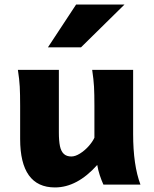

<svg xmlns="http://www.w3.org/2000/svg" viewBox="-20 -801 667 833"><path d="M401.9 -85.4Q314.9 12.2 218.3 12.2Q143.1 12.2 105.2 -40.5Q67.4 -93.3 67.4 -197.8V-341.8Q67.4 -393.1 65.7 -425Q64 -457 57.6 -498H235.4V-227.1Q235.4 -189.5 240.2 -166.7Q245.1 -144 257.1 -133.1Q269 -122.1 289.6 -122.1Q306.6 -122.1 326.9 -134.8Q347.2 -147.5 364.3 -166.5Q381.3 -185.5 389.6 -203.6V-341.8Q389.6 -394 387.9 -424.8Q386.2 -455.6 379.9 -498H557.6V-219.7Q557.6 -84.5 589.4 0H428.7Q420.4 -18.1 412.8 -41Q405.3 -64 401.9 -85.4ZM520 -781.2 331.5 -595.7H188L310.1 -781.2Z"/></svg>

Font: Lesson One Extra
Style: Regular
Weight: 800
Designer: But Ko, Victor Gaultney, Annie Olsen, Julie Remington, Don Collingsworth, Eric Hays, Becca Hirsbrunner
Version: Version 1.100